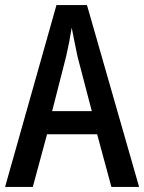

<svg xmlns="http://www.w3.org/2000/svg" viewBox="-20 -735 567 755"><path d="M418 0 362 -207H165L109 0H0L202 -715H322L527 0ZM285 -512Q280 -538 273 -570.5Q266 -603 262 -626Q258 -600 252 -569.5Q246 -539 240 -513L185 -298H341Z"/></svg>

Font: Noto Sans Hebrew Condensed Medium
Style: Regular
Weight: 500
Width: 3
Designer: Monotype Design Team
Foundry: Monotype Imaging Inc.
Version: Version 2.004; ttfautohint (v1.8.4.7-5d5b)